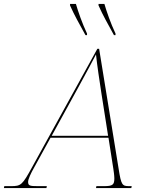

<svg xmlns="http://www.w3.org/2000/svg" viewBox="-82 -964 750 984"><path d="M356 -784H364V-792C339 -845 318 -906 307 -944H277V-936C301 -882 324 -843 356 -784ZM502 -784H510V-792C485 -845 464 -906 453 -944H423V-936C447 -882 470 -843 502 -784ZM-62 0H156L158 -10H113C71 -10 62 -12 62 -32C62 -46 77 -77 91 -102L177 -258H474L499 -98C500 -91 504 -65 504 -50C504 -17 496 -10 450 -10H412L410 0H591L593 -10H580C544 -10 539 -16 526 -99L426 -714H417L84 -110C32 -15 26 -10 -26 -10H-60ZM317 -512C372 -613 384 -635 410 -685C415 -634 429 -543 438 -484L472 -268H183Z"/></svg>

Font: Noto Serif Display Thin
Style: Italic
Weight: 100
Italic angle: -12°
Designer: Monotype Design Team
Foundry: Monotype Imaging Inc.
Version: Version 2.009